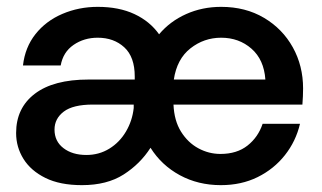

<svg xmlns="http://www.w3.org/2000/svg" viewBox="-20 -528 940 560"><path d="M219 12Q155 12 112.5 -9Q70 -30 48.5 -64.5Q27 -99 27 -140Q27 -213 81.5 -254.5Q136 -296 238 -296H373V-305Q373 -362 342.5 -390Q312 -418 265 -418Q225 -418 194.5 -397Q164 -376 157 -337H47Q53 -390 83.5 -428.5Q114 -467 162 -487.5Q210 -508 265 -508Q327 -508 372 -487Q417 -466 444 -428Q476 -466 523 -487Q570 -508 625 -508Q696 -508 750 -476Q804 -444 834 -390Q864 -336 864 -270Q864 -248 862 -223H486Q488 -176 508 -144Q528 -112 558.5 -95.5Q589 -79 623 -79Q671 -79 702 -103.5Q733 -128 746 -167H855Q843 -116 811 -75.5Q779 -35 731.5 -11.5Q684 12 624 12Q558 12 504.5 -17Q451 -46 419 -97Q389 -50 340.5 -19Q292 12 219 12ZM487 -296H754Q750 -354 713.5 -386Q677 -418 625 -418Q575 -418 535.5 -387Q496 -356 487 -296ZM232 -76Q269 -76 299 -94.5Q329 -113 347.5 -144.5Q366 -176 370 -213V-223H251Q193 -223 166 -202.5Q139 -182 139 -150Q139 -116 165 -96Q191 -76 232 -76Z"/></svg>

Font: HostGroteskMedium
Style: Regular
Weight: 500
Designer: Doukan Karapınar based on Poppins by Indian Type Foundry, Jonny Pinhorn
Foundry: Element Type
Version: Version 1.001; ttfautohint (v1.8.4.7-5d5b)